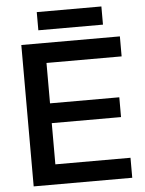

<svg xmlns="http://www.w3.org/2000/svg" viewBox="-58 -901 714 947"><g transform="rotate(-5 299.0 -427.5)"><path d="M70 -700H558V-601H186V-401H529V-303H186V-99H558V0H70ZM160 -855H480V-765H160Z"/></g></svg>

Font: Chakra Petch SemiBold
Style: Regular
Weight: 600
Designer: Katatrad Aksorn Co.,Ltd.
Foundry: Cadson Demak Co.,Ltd.
Version: Version 1.000; ttfautohint (v1.6)